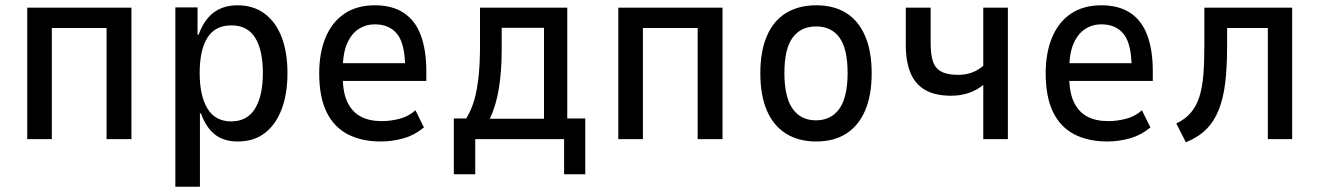

<svg xmlns="http://www.w3.org/2000/svg" viewBox="-20 -526 4989 726"><path d="M83 0V-497H477V0H383V-420H176V0Z M643 180V-498H727V-395H731Q752 -452 788.5 -479Q825 -506 878 -506Q938 -506 980.5 -474.5Q1023 -443 1045 -385.5Q1067 -328 1067 -249Q1067 -171 1045 -113Q1023 -55 981.5 -23Q940 9 879 9Q826 9 792.5 -17.5Q759 -44 740 -97H736V180ZM854 -67Q915 -67 944.5 -115.5Q974 -164 974 -250Q974 -336 945 -383Q916 -430 855 -430Q793 -430 764 -383Q735 -336 735 -250Q735 -164 764.5 -115.5Q794 -67 854 -67Z M1420 9Q1347 9 1294.5 -18.5Q1242 -46 1214.5 -103Q1187 -160 1187 -249Q1187 -326 1211 -384Q1235 -442 1282 -474Q1329 -506 1398 -506Q1463 -506 1506.5 -477.5Q1550 -449 1571 -393Q1592 -337 1592 -257V-220H1259V-287H1528L1512 -266Q1512 -359 1482.5 -396.5Q1453 -434 1397 -434Q1364 -434 1336.5 -416.5Q1309 -399 1292.5 -361.5Q1276 -324 1276 -261V-238Q1276 -176 1294 -139Q1312 -102 1344.5 -85Q1377 -68 1424 -68Q1455 -68 1489.5 -76.5Q1524 -85 1551 -109L1583 -44Q1546 -14 1504 -2.5Q1462 9 1420 9Z M1696 133V-78H1743Q1764 -113 1774.5 -152Q1785 -191 1790 -240Q1795 -289 1795 -351V-497H2125V-78H2193V133H2113V0H1777V133ZM1832 -77H2037V-421H1877V-336Q1877 -258 1866.5 -192.5Q1856 -127 1832 -77Z M2318 0V-497H2712V0H2618V-420H2411V0Z M3066 9Q3000 9 2952.5 -20.5Q2905 -50 2880 -107.5Q2855 -165 2855 -249Q2855 -333 2880 -390.5Q2905 -448 2952.5 -477Q3000 -506 3066 -506Q3133 -506 3179.5 -477Q3226 -448 3251 -390.5Q3276 -333 3276 -249Q3276 -165 3251 -107.5Q3226 -50 3179.5 -20.5Q3133 9 3066 9ZM3065 -71Q3123 -71 3154 -115Q3185 -159 3185 -250Q3185 -341 3154.5 -383.5Q3124 -426 3066 -426Q3008 -426 2977 -383.5Q2946 -341 2946 -250Q2946 -159 2977 -115Q3008 -71 3065 -71Z M3698 0V-205Q3674 -185 3643 -174.5Q3612 -164 3577 -164Q3516 -164 3478 -186Q3440 -208 3422.5 -251Q3405 -294 3405 -356V-497H3499V-363Q3499 -323 3507 -296Q3515 -269 3538 -256Q3561 -243 3603 -243Q3631 -243 3654.5 -251.5Q3678 -260 3698 -277V-497H3791V0Z M4167 9Q4094 9 4041.5 -18.5Q3989 -46 3961.5 -103Q3934 -160 3934 -249Q3934 -326 3958 -384Q3982 -442 4029 -474Q4076 -506 4145 -506Q4210 -506 4253.5 -477.5Q4297 -449 4318 -393Q4339 -337 4339 -257V-220H4006V-287H4275L4259 -266Q4259 -359 4229.5 -396.5Q4200 -434 4144 -434Q4111 -434 4083.5 -416.5Q4056 -399 4039.5 -361.5Q4023 -324 4023 -261V-238Q4023 -176 4041 -139Q4059 -102 4091.5 -85Q4124 -68 4171 -68Q4202 -68 4236.5 -76.5Q4271 -85 4298 -109L4330 -44Q4293 -14 4251 -2.5Q4209 9 4167 9Z M4464 12 4428 -59Q4461 -75 4482 -99Q4503 -123 4514.5 -158Q4526 -193 4530 -241.5Q4534 -290 4534 -354V-497H4866V0H4774V-420H4620V-352Q4620 -273 4613 -214Q4606 -155 4588.5 -111Q4571 -67 4541 -37Q4511 -7 4464 12Z"/></svg>

Font: Nunito Sans 7pt Condensed Medium
Style: Regular
Weight: 500
Width: 3
Designer: Vernon Adams
Foundry: Vernon Adams
Version: Version 3.101;gftools[0.9.27]